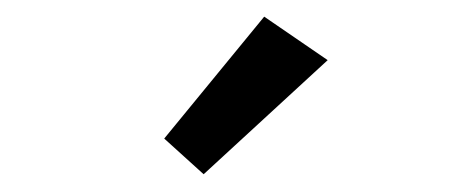

<svg xmlns="http://www.w3.org/2000/svg" viewBox="-20 -793 540 226"><path d="M173.3 -629.9 291 -773.4 365.7 -722.2 219.7 -587.9Z"/></svg>

Font: RobotoFlex
Style: Regular
Weight: 400
Designer: Berlow after Robertson
Foundry: Google
Version: Version 2.136